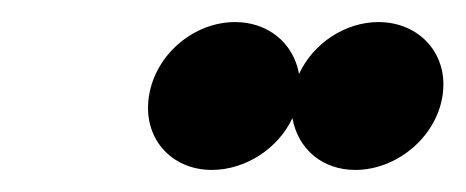

<svg xmlns="http://www.w3.org/2000/svg" viewBox="-20 -711 422 174"><path d="M115 -624C109 -586 135 -557 172 -557C202 -557 232 -576 245 -604C250 -576 272 -557 302 -557C339 -557 375 -586 381 -624C387 -662 360 -691 323 -691C293 -691 264 -672 251 -644C246 -672 223 -691 193 -691C156 -691 121 -662 115 -624Z"/></svg>

Font: Charger Sport
Style: BlkNrwObl
Weight: 900
Designer: Jasper
Foundry: Cannot Into Space Fonts
Version: Version 1.1